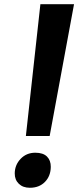

<svg xmlns="http://www.w3.org/2000/svg" viewBox="-20 -888 375 917"><path d="M217.2 -238.5H103.6L172.9 -868H333.6ZM122.8 8.8Q89.7 8.8 70 -10.2Q50.2 -29.3 50.4 -59.8Q50.7 -100.3 78.6 -129.5Q106.5 -158.6 148.5 -158.6Q186.2 -158.6 204.5 -140.2Q222.8 -121.7 222.5 -91.2Q222.2 -47.3 194.7 -19.2Q167.3 8.8 122.8 8.8Z"/></svg>

Font: Merriweather Sans Variable Regular
Style: Italic
Weight: 300
Italic angle: -8°
Designer: Eben Sorkin
Foundry: Eben Sorkin
Version: Version 2.001